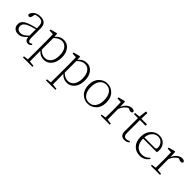

<svg xmlns="http://www.w3.org/2000/svg" viewBox="232 -1877 3383 3383"><g transform="rotate(45 1923.0 -186.0)"><path d="M343 -109V-267Q280 -252 217 -229Q105 -187 105 -114Q105 -78 127 -53Q153 -27 198 -27Q232 -27 263.5 -45Q295 -63 343 -109ZM478 -43 492 -26Q466 11 424 11Q350 11 344 -77Q297 -27 261.5 -6Q226 15 180 15Q124 15 88.5 -17Q53 -49 53 -106Q53 -157 89 -192.5Q125 -228 208 -256Q268 -276 343 -293V-324Q343 -400 317 -428Q291 -456 233 -456Q188 -456 150 -437L134 -370Q125 -340 97 -340Q70 -340 65 -369Q80 -424 127 -455Q174 -486 243 -486Q319 -486 355.5 -449.5Q392 -413 392 -331V-110Q392 -24 434 -24Q454 -24 472 -38Z M670 -377V-87Q735 -22 811 -22Q878 -22 922 -77Q966 -132 966 -238Q966 -339 924.5 -394Q883 -449 815 -449Q741 -449 670 -377ZM664 -473 667 -405Q735 -486 828 -486Q913 -486 966.5 -418.5Q1020 -351 1020 -242Q1020 -126 964 -55.5Q908 15 818 15Q728 15 668 -56V33Q668 101 670 207L768 217V243H532V217L618 207Q620 101 620 33V-257Q620 -350 617 -419L530 -423V-449L652 -481Z M1243 -377V-87Q1308 -22 1384 -22Q1451 -22 1495 -77Q1539 -132 1539 -238Q1539 -339 1497.5 -394Q1456 -449 1388 -449Q1314 -449 1243 -377ZM1237 -473 1240 -405Q1308 -486 1401 -486Q1486 -486 1539.5 -418.5Q1593 -351 1593 -242Q1593 -126 1537 -55.5Q1481 15 1391 15Q1301 15 1241 -56V33Q1241 101 1243 207L1341 217V243H1105V217L1191 207Q1193 101 1193 33V-257Q1193 -350 1190 -419L1103 -423V-449L1225 -481Z M1747 -234Q1747 -132 1791.5 -73.5Q1836 -15 1913 -15Q1990 -15 2034.5 -73.5Q2079 -132 2079 -234Q2079 -337 2034.5 -396.5Q1990 -456 1913 -456Q1836 -456 1791.5 -396.5Q1747 -337 1747 -234ZM1757.5 -419.5Q1823 -486 1913 -486Q2003 -486 2069 -419.5Q2135 -353 2135 -234Q2135 -115 2069 -50Q2003 15 1913 15Q1823 15 1757.5 -50Q1692 -115 1692 -234Q1692 -353 1757.5 -419.5Z M2355 -473 2361 -350Q2385 -413 2430.5 -449.5Q2476 -486 2529 -486Q2549 -486 2566 -477.5Q2583 -469 2588 -453Q2585 -421 2546 -421Q2527 -421 2493 -438L2484 -443Q2404 -410 2361 -301V-210Q2361 -138 2363 -36L2453 -26V0H2227V-26L2310 -36Q2312 -138 2312 -210V-257Q2312 -350 2309 -419L2221 -423V-449L2343 -481Z M2908 -47 2921 -27Q2884 10 2823 10Q2718 10 2720 -109Q2720 -118 2720.5 -141Q2721 -164 2721 -181V-433H2622V-462L2722 -470L2739 -615H2776L2771 -468H2912V-433H2770V-111Q2770 -25 2835 -25Q2870 -25 2908 -47Z M3042 -273H3303Q3339 -273 3339 -316Q3339 -373 3302 -414.5Q3265 -456 3204 -456Q3141 -456 3095 -405.5Q3049 -355 3042 -273ZM3382 -243H3041Q3042 -137 3092.5 -81.5Q3143 -26 3220 -26Q3308 -26 3370 -93L3386 -79Q3323 15 3208 15Q3114 15 3050.5 -50.5Q2987 -116 2987 -235Q2987 -346 3051.5 -416Q3116 -486 3206 -486Q3288 -486 3338.5 -433.5Q3389 -381 3389 -300Q3389 -268 3382 -243Z M3606 -473 3612 -350Q3636 -413 3681.5 -449.5Q3727 -486 3780 -486Q3800 -486 3817 -477.5Q3834 -469 3839 -453Q3836 -421 3797 -421Q3778 -421 3744 -438L3735 -443Q3655 -410 3612 -301V-210Q3612 -138 3614 -36L3704 -26V0H3478V-26L3561 -36Q3563 -138 3563 -210V-257Q3563 -350 3560 -419L3472 -423V-449L3594 -481Z"/></g></svg>

Font: TypoPRO Source Serif Pro
Style: Regular
Weight: 300
Designer: Frank Grießhammer
Foundry: Adobe Systems Incorporated
Version: Version 1.017;PS (version unavailable);hotconv 1.0.79;makeot